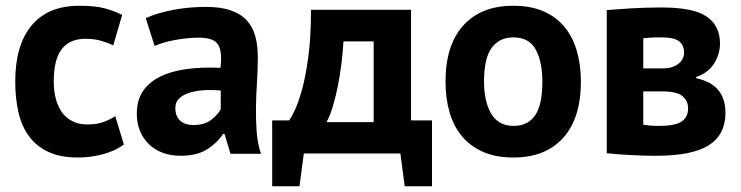

<svg xmlns="http://www.w3.org/2000/svg" viewBox="-20 -534 2579 668"><path d="M33 0ZM411 -31Q381 -9 338.5 2.5Q296 14 251 14Q191 14 149.5 -5Q108 -24 82 -58.5Q56 -93 44.5 -142Q33 -191 33 -250Q33 -377 90 -445.5Q147 -514 256 -514Q311 -514 344.5 -505Q378 -496 405 -482L374 -376Q351 -387 328.5 -393Q306 -399 277 -399Q223 -399 195 -363.5Q167 -328 167 -250Q167 -218 174 -191Q181 -164 195 -144Q209 -124 231.5 -112.5Q254 -101 284 -101Q317 -101 340 -109.5Q363 -118 381 -130Z M456 0ZM487 -471Q527 -489 582 -499.5Q637 -510 697 -510Q749 -510 784 -497.5Q819 -485 839.5 -462Q860 -439 868.5 -407Q877 -375 877 -335Q877 -291 874 -246.5Q871 -202 870.5 -159Q870 -116 873 -75.5Q876 -35 888 1H782L761 -68H756Q736 -37 700.5 -14.5Q665 8 609 8Q574 8 546 -2.5Q518 -13 498 -32.5Q478 -52 467 -78.5Q456 -105 456 -138Q456 -184 476.5 -215.5Q497 -247 535.5 -266.5Q574 -286 627.5 -293.5Q681 -301 747 -298Q754 -354 739 -378.5Q724 -403 672 -403Q633 -403 589.5 -395Q546 -387 518 -374ZM652 -99Q691 -99 714 -116.5Q737 -134 748 -154V-219Q717 -222 688.5 -220Q660 -218 638 -211Q616 -204 603 -191Q590 -178 590 -158Q590 -130 606.5 -114.5Q623 -99 652 -99Z M1483 114H1388L1373 0H1037L1022 114H927V-115H986Q994 -126 1006.5 -152.5Q1019 -179 1031.5 -225Q1044 -271 1053 -339Q1062 -407 1062 -500H1410V-115H1483ZM1280 -109V-390H1175Q1173 -354 1168 -313.5Q1163 -273 1155.5 -235Q1148 -197 1138 -164Q1128 -131 1116 -109Z M1530 0ZM1530 -250Q1530 -377 1592 -445.5Q1654 -514 1766 -514Q1826 -514 1870 -495Q1914 -476 1943 -441.5Q1972 -407 1986.5 -358Q2001 -309 2001 -250Q2001 -123 1939.5 -54.5Q1878 14 1766 14Q1706 14 1662 -5Q1618 -24 1588.5 -58.5Q1559 -93 1544.5 -142Q1530 -191 1530 -250ZM1664 -250Q1664 -217 1670 -189Q1676 -161 1688 -140Q1700 -119 1719.5 -107.5Q1739 -96 1766 -96Q1817 -96 1842 -133Q1867 -170 1867 -250Q1867 -319 1844 -361.5Q1821 -404 1766 -404Q1718 -404 1691 -368Q1664 -332 1664 -250Z M2091 -499Q2126 -502 2175.5 -505Q2225 -508 2282 -508Q2392 -508 2438.5 -476.5Q2485 -445 2485 -382Q2485 -347 2465 -314Q2445 -281 2402 -266V-262Q2456 -250 2480 -219.5Q2504 -189 2504 -141Q2504 -66 2446.5 -29Q2389 8 2262 8Q2220 8 2173 5.5Q2126 3 2091 -1ZM2218 -100Q2232 -98 2244 -97Q2256 -96 2274 -96Q2328 -96 2351 -111Q2374 -126 2374 -157Q2374 -183 2354.5 -199.5Q2335 -216 2285 -216H2218ZM2287 -296Q2319 -296 2339.5 -311.5Q2360 -327 2360 -351Q2360 -377 2342.5 -390.5Q2325 -404 2279 -404Q2256 -404 2242.5 -403Q2229 -402 2218 -401V-296Z"/></svg>

Font: PT Sans
Style: Bold
Weight: 700
Version: Version 2.003W OFL; ttfautohint (v1.6)